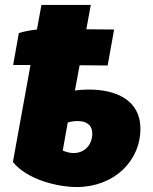

<svg xmlns="http://www.w3.org/2000/svg" viewBox="-20 -740 617 774"><path d="M56 -607 33 -478H103L32 -87C90 -15 214 14 289 14C438 14 546 -89 546 -221C546 -338 446 -379 338 -379C320 -379 302 -378 282 -375L301 -477L414 -476L440 -621L328 -622L346 -720H147L129 -621C100 -618 73 -612 56 -607ZM233 -133 253 -246C265 -250 280 -252 293 -252C331 -252 352 -234 352 -202C352 -154 319 -123 277 -123C264 -123 249 -126 233 -133Z"/></svg>

Font: Fixel Display Black
Style: Italic
Weight: 900
Italic angle: -10°
Designer: AlfaBravo + MacPaw
Foundry: Kyrylo Tkachov, Marchela Mozhyna, Serhii Makarenko, Maria Weinstein, Zakhar Kryvoshyya
Version: Version 1.210;Glyphs 3.2 (3217)